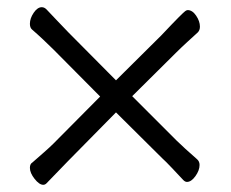

<svg xmlns="http://www.w3.org/2000/svg" viewBox="-20 -516 640 533"><path d="M302 -204 168 -68 109 -7Q105 -3 100 -3Q89 -3 76 -19.5Q63 -36 63 -50Q63 -61 70 -65Q86 -79 102.5 -93.5Q119 -108 128 -117L258 -248L129 -378Q116 -391 100 -406Q84 -421 69 -434Q63 -439 63 -450Q63 -465 73.5 -480.5Q84 -496 96 -496Q103 -496 109 -490Q118 -480 136 -461.5Q154 -443 170 -426L302 -293L428 -418Q461 -453 475.5 -467.5Q490 -482 494 -485Q498 -488 501 -488Q514 -488 524.5 -472.5Q535 -457 535 -442Q535 -432 529 -426Q518 -416 500 -399.5Q482 -383 469 -370L347 -249L470 -126Q479 -117 495 -102.5Q511 -88 527 -74Q534 -68 534 -58Q534 -43 522.5 -27Q511 -11 499 -11Q494 -11 489 -16Q473 -33 456.5 -50.5Q440 -68 430 -77Z"/></svg>

Font: Moon Stars Kai T HW
Style: Regular
Weight: 400
Designer: GuiWonder
Version: Version 1.101